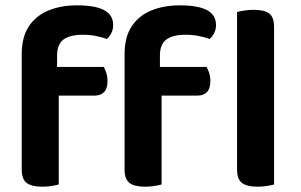

<svg xmlns="http://www.w3.org/2000/svg" viewBox="-20 -696 1135 723"><path d="M173.7 -336V-443.9H370.5Q375.5 -436 380.1 -421.9Q384.8 -407.7 384.8 -390.8Q384.8 -362.3 371.8 -349.1Q358.9 -336 336.6 -336ZM194.9 -486.5V-353H61.8V-491.8Q61.8 -556.7 88.9 -597.2Q116 -637.6 163.1 -656.8Q210.2 -675.9 269.5 -675.9Q337.8 -675.9 371.9 -658Q406.1 -640 406.1 -601.5Q406.1 -584.6 398.9 -570.9Q391.8 -557.3 382.5 -549.3Q363.8 -556 341.1 -560.5Q318.4 -565.1 292.1 -565.1Q242.9 -565.1 218.9 -547Q194.9 -528.9 194.9 -486.5ZM61.8 -384.4H201.2V-1.3Q192.3 1.3 175.3 4.1Q158.4 7 138.5 7Q99 7 80.4 -7.1Q61.8 -21.2 61.8 -58.1ZM561 -336V-443.9H757.8Q762.8 -436 767.4 -421.9Q772.1 -407.7 772.1 -390.8Q772.1 -362.3 759.1 -349.1Q746.2 -336 723.9 -336ZM582.2 -486.5V-353H449.1V-491.8Q449.1 -556.7 476.2 -597.2Q503.3 -637.6 550.4 -656.8Q597.5 -675.9 656.8 -675.9Q725.1 -675.9 759.2 -658Q793.4 -640 793.4 -601.5Q793.4 -584.6 786.2 -570.9Q779.1 -557.3 769.8 -549.3Q751.1 -556 728.4 -560.5Q705.7 -565.1 679.4 -565.1Q630.2 -565.1 606.2 -547Q582.2 -528.9 582.2 -486.5ZM449.1 -384.4H588.5V-1.3Q579.6 1.3 562.6 4.1Q545.7 7 525.8 7Q486.3 7 467.7 -7.1Q449.1 -21.2 449.1 -58.1ZM872.6 -264 1012 -259.9V-1.3Q1003 1.3 986.1 4.1Q969.2 7 949.3 7Q909.8 7 891.2 -7.1Q872.6 -21.2 872.6 -58.1ZM1012 -188.3 872.6 -192V-650.6Q881.6 -653.3 898.7 -656.1Q915.8 -659 935.3 -659Q975.8 -659 993.9 -645.2Q1012 -631.4 1012 -593.9Z"/></svg>

Font: Baloo Tammudu 2
Style: Regular
Weight: 400
Designer: Maithili Shingre, Omkar Shende and Ek Type
Foundry: Ek Type
Version: Version 1.700